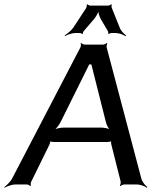

<svg xmlns="http://www.w3.org/2000/svg" viewBox="-27 -856 704 891"><path d="M629 -27 468 -636C467 -641 469 -651 471 -654L469 -657C466 -653 456 -649 451 -649H367C361 -649 353 -653 351 -656L347 -654C349 -651 349 -641 346 -636L29 -27C21 -12 3 5 -7 12L-6 15C5 9 28 0 44 0H97C102 0 112 4 113 8L116 5C115 2 115 -8 118 -13L202 -184C204 -189 208 -201 206 -205L203 -202C204 -199 217 -197 222 -197H472C477 -197 490 -199 493 -202L490 -205C488 -201 488 -189 490 -184L533 -13C534 -8 532 2 529 5L532 8C535 4 545 0 550 0H608C624 0 645 8 654 15L657 12C647 5 633 -12 629 -27ZM441 -264H270C254 -264 230 -259 219 -252L222 -249C231 -256 248 -276 255 -291L385 -553C386 -554 389 -559 388 -560L385 -558C385 -557 390 -557 392 -557C393 -557 398 -557 400 -558L397 -560C396 -559 397 -554 398 -553L464 -291C467 -276 478 -256 487 -249L490 -252C481 -259 457 -264 441 -264ZM325 -703H344C347 -703 353 -700 354 -698L358 -700C357 -702 359 -709 361 -711L409 -767C420 -780 431 -801 433 -813H429C427 -801 434 -780 441 -767L474 -711C476 -709 476 -702 475 -700L479 -698C480 -700 486 -703 489 -703H508C525 -703 546 -695 555 -688L558 -692C549 -698 533 -714 528 -729L492 -819C490 -823 490 -832 492 -834L490 -836C487 -834 479 -830 475 -830H392C388 -830 380 -834 380 -836L375 -834C377 -832 375 -823 373 -819L314 -729C304 -714 284 -698 273 -692L275 -689C285 -695 308 -703 325 -703Z"/></svg>

Font: Gamestation Storm Oblique 
Style: Italic
Weight: 400
Designer: Jonas Hecksher
Foundry: Jonas Hecksher, Playtypeª, e-types AS
Version: Version 1.003